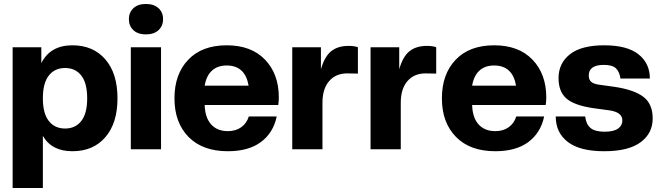

<svg xmlns="http://www.w3.org/2000/svg" viewBox="-20 -755 3344 971"><path d="M346.2 9.8Q241.2 9.8 196.8 -67.9V195.8H43.9V-516.1H189V-436Q234.4 -525.9 346.2 -525.9Q451.2 -525.9 512.7 -454.8Q574.2 -383.8 574.2 -257.8Q574.2 -132.3 512.9 -61.3Q451.7 9.8 346.2 9.8ZM420.9 -257.8Q420.9 -335 391.1 -373Q361.3 -411.1 309.1 -411.1Q256.8 -411.1 226.8 -372.8Q196.8 -334.5 196.8 -257.8Q196.8 -181.2 226.8 -143.1Q256.8 -105 309.1 -105Q361.3 -105 391.1 -143.1Q420.9 -181.2 420.9 -257.8Z M794.4 0H641.6V-516.1H794.4ZM717.8 -581.1Q677.2 -581.1 654.5 -602.5Q631.8 -624 631.8 -658.2Q631.8 -691.9 654.5 -713.4Q677.2 -734.9 717.8 -734.9Q758.8 -734.9 781.7 -713.6Q804.7 -692.4 804.7 -658.2Q804.7 -624 781.7 -602.5Q758.8 -581.1 717.8 -581.1Z M1132.3 9.8Q1004.4 9.8 933.3 -62.7Q862.3 -135.3 862.3 -257.8Q862.3 -379.9 931.9 -452.9Q1001.5 -525.9 1126.5 -525.9Q1251 -525.9 1320.6 -453.1Q1390.1 -380.4 1390.1 -262.2Q1390.1 -244.1 1387.2 -224.1H1015.1Q1017.1 -159.7 1047.9 -125.7Q1078.6 -91.8 1132.3 -91.8Q1172.4 -91.8 1200 -111.6Q1227.5 -131.3 1238.3 -166H1379.4Q1362.3 -83.5 1299.8 -36.9Q1237.3 9.8 1132.3 9.8ZM1126.5 -423.8Q1080.1 -423.8 1051.8 -397.7Q1023.4 -371.6 1015.1 -321.8H1237.3Q1219.7 -423.8 1126.5 -423.8Z M1610.8 0H1458V-516.1H1603V-404.8Q1621.6 -469.7 1655.3 -496.3Q1689 -522.9 1742.2 -522.9Q1772.9 -522.9 1790 -516.1V-382.8L1735.8 -383.8Q1678.2 -383.8 1644.5 -344.7Q1610.8 -305.7 1610.8 -235.8Z M2006.8 0H1854V-516.1H1999V-404.8Q2017.6 -469.7 2051.3 -496.3Q2085 -522.9 2138.2 -522.9Q2168.9 -522.9 2186 -516.1V-382.8L2131.8 -383.8Q2074.2 -383.8 2040.5 -344.7Q2006.8 -305.7 2006.8 -235.8Z M2484.9 9.8Q2356.9 9.8 2285.9 -62.7Q2214.8 -135.3 2214.8 -257.8Q2214.8 -379.9 2284.4 -452.9Q2354 -525.9 2479 -525.9Q2603.5 -525.9 2673.1 -453.1Q2742.7 -380.4 2742.7 -262.2Q2742.7 -244.1 2739.7 -224.1H2367.7Q2369.6 -159.7 2400.4 -125.7Q2431.2 -91.8 2484.9 -91.8Q2524.9 -91.8 2552.5 -111.6Q2580.1 -131.3 2590.8 -166H2731.9Q2714.8 -83.5 2652.3 -36.9Q2589.8 9.8 2484.9 9.8ZM2479 -423.8Q2432.6 -423.8 2404.3 -397.7Q2376 -371.6 2367.7 -321.8H2589.8Q2572.3 -423.8 2479 -423.8Z M3035.6 9.8Q2912.6 9.8 2851.6 -37.1Q2790.5 -84 2790.5 -166H2939.5Q2943.8 -127 2966.3 -107.9Q2988.8 -88.9 3037.6 -88.9Q3083.5 -88.9 3105.5 -104.5Q3127.4 -120.1 3127.4 -146Q3127.4 -187.5 3062.5 -196.8L2980.5 -208Q2883.8 -222.2 2844.2 -257.1Q2804.7 -292 2804.7 -359.9Q2804.7 -435.1 2862.3 -480.5Q2919.9 -525.9 3035.6 -525.9Q3151.9 -525.9 3209.2 -480.2Q3266.6 -434.6 3266.6 -357.9H3117.7Q3113.3 -391.1 3095.5 -408.9Q3077.6 -426.8 3033.7 -426.8Q2957.5 -426.8 2957.5 -373Q2957.5 -352.5 2969.2 -341.8Q2981 -331.1 3006.8 -327.1L3087.4 -315.9Q3186 -301.3 3233.4 -265.6Q3280.8 -230 3280.8 -155.8Q3280.8 -80.6 3219.5 -35.4Q3158.2 9.8 3035.6 9.8Z"/></svg>

Font: Creato Display ExtraBold
Style: Regular
Weight: 800
Version: Version 1.000